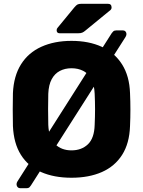

<svg xmlns="http://www.w3.org/2000/svg" viewBox="-20 -925 752 1010"><path d="M356 10Q264 10 196 -20Q128 -50 90 -110.5Q52 -171 48 -262Q47 -305 47 -348.5Q47 -392 48 -435Q52 -525 90.5 -586.5Q129 -648 197.5 -679Q266 -710 356 -710Q447 -710 515 -679Q583 -648 622 -586.5Q661 -525 664 -435Q666 -392 666 -348.5Q666 -305 664 -262Q661 -171 622.5 -110.5Q584 -50 516 -20Q448 10 356 10ZM356 -134Q409 -134 442.5 -166Q476 -198 478 -268Q480 -312 480 -351Q480 -390 478 -432Q476 -479 460.5 -508.5Q445 -538 418 -552Q391 -566 356 -566Q322 -566 295 -552Q268 -538 252 -508.5Q236 -479 234 -432Q233 -390 233 -351Q233 -312 234 -268Q237 -198 270.5 -166Q304 -134 356 -134ZM87 65Q74 65 69 53.5Q64 42 72 29L568 -751Q570 -754 575.5 -759.5Q581 -765 591 -765H626Q639 -765 643.5 -754Q648 -743 640 -730L143 50Q141 53 136 59Q131 65 119 65ZM294 -750Q278 -750 278 -766Q278 -774 283 -779L371 -886Q381 -898 388 -901.5Q395 -905 408 -905H548Q567 -905 567 -885Q567 -878 562 -873L429 -764Q421 -757 413 -753.5Q405 -750 391 -750Z"/></svg>

Font: Rubik
Style: Bold
Weight: 700
Designer: Hubert and Fischer
Foundry: Hubert and Fischer
Version: Version 2.300;gftools[0.9.30]